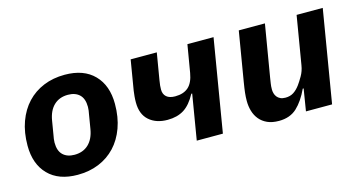

<svg xmlns="http://www.w3.org/2000/svg" viewBox="-64 -776 1927 1036"><g transform="rotate(-15 900.0 -258.0)"><path d="M265 12Q159 12 101 -47.5Q43 -107 43 -210Q43 -284 64.5 -343Q86 -402 124.5 -443Q163 -484 216.5 -506Q270 -528 335 -528Q441 -528 499 -468.5Q557 -409 557 -306Q557 -232 535.5 -173Q514 -114 475.5 -73Q437 -32 383.5 -10Q330 12 265 12ZM276 -97Q324 -97 354.5 -126Q385 -155 394 -209L407 -287Q409 -296 410.5 -307.5Q412 -319 412 -328Q412 -374 388.5 -396.5Q365 -419 324 -419Q276 -419 245.5 -390Q215 -361 206 -307L193 -229Q191 -220 189.5 -208.5Q188 -197 188 -188Q188 -142 211.5 -119.5Q235 -97 276 -97Z M974 -252H969Q939 -196 901.5 -172.5Q864 -149 810 -149Q746 -149 707 -183.5Q668 -218 668 -284Q668 -302 669.5 -317.5Q671 -333 673 -348L701 -516H847L822 -367Q819 -349 818 -338.5Q817 -328 817 -316Q817 -290 833.5 -275.5Q850 -261 882 -261Q929 -261 956 -285Q983 -309 992 -362L1018 -516H1164L1078 0H932Z M1562 -123H1557Q1528 -60 1489.5 -24Q1451 12 1389 12Q1351 12 1324.5 0Q1298 -12 1281 -32.5Q1264 -53 1256 -80Q1248 -107 1248 -137Q1248 -159 1250.5 -182Q1253 -205 1259 -241L1305 -516H1451L1402 -224Q1400 -210 1397.5 -195Q1395 -180 1395 -161Q1395 -151 1398 -140Q1401 -129 1408 -120Q1415 -111 1426.5 -105.5Q1438 -100 1455 -100Q1481 -100 1500 -112Q1519 -124 1536 -147Q1547 -162 1562.5 -188.5Q1578 -215 1583 -247L1628 -516H1774L1688 0H1542Z"/></g></svg>

Font: IBM Plex Mono
Style: Bold Italic
Weight: 700
Italic angle: -9°
Monospace: yes
Designer: Mike Abbink, Paul van der Laan, Pieter van Rosmalen
Foundry: Bold Monday
Version: Version 2.3